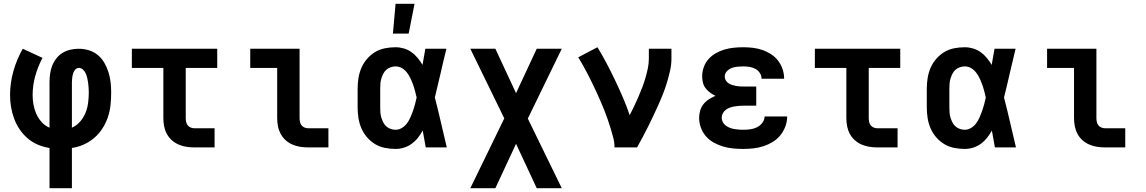

<svg xmlns="http://www.w3.org/2000/svg" viewBox="-20 -777 6040 1012"><path d="M241 215V3Q209 -2 179.5 -14.5Q150 -27 126 -47.5Q102 -68 84 -94.5Q66 -121 55 -150.5Q44 -180 38.5 -211.5Q33 -243 33 -275Q33 -339 50.5 -401.5Q68 -464 100 -520L204 -472Q180 -427 166 -377Q152 -327 152 -276Q152 -251 156.5 -225.5Q161 -200 171.5 -176.5Q182 -153 199.5 -133.5Q217 -114 241 -104V-343Q241 -365 244 -387.5Q247 -410 255 -430.5Q263 -451 277 -469Q291 -487 310 -498.5Q329 -510 351 -515Q373 -520 395 -520Q422 -520 448.5 -512Q475 -504 496 -486.5Q517 -469 530.5 -445Q544 -421 552 -395.5Q560 -370 563 -343Q566 -316 566 -289Q566 -256 562.5 -223Q559 -190 548.5 -159Q538 -128 520 -100Q502 -72 477 -50.5Q452 -29 422 -15.5Q392 -2 359 3V215ZM359 -104Q384 -115 402.5 -136.5Q421 -158 431 -183Q441 -208 444.5 -235.5Q448 -263 448 -290Q448 -303 447 -315.5Q446 -328 444.5 -340.5Q443 -353 440 -365.5Q437 -378 432 -389.5Q427 -401 417.5 -410Q408 -419 395 -419Q384 -419 376 -409.5Q368 -400 365 -389Q362 -378 360.5 -366.5Q359 -355 359 -343Z M1004 0Q982 0 961 -3.5Q940 -7 920.5 -15.5Q901 -24 885 -38.5Q869 -53 859 -72Q849 -91 845 -112Q841 -133 841 -155V-419H675V-520H1125V-419H959V-155Q959 -145 961 -135Q963 -125 969 -117Q975 -109 984.5 -105Q994 -101 1004 -101H1111V0Z M1604 0Q1582 0 1561 -3.5Q1540 -7 1520.5 -15.5Q1501 -24 1485 -38.5Q1469 -53 1459 -72Q1449 -91 1445 -112Q1441 -133 1441 -155V-419H1299V-520H1559V-155Q1559 -145 1561 -135Q1563 -125 1569 -117Q1575 -109 1584.5 -105Q1594 -101 1604 -101H1711V0Z M2065 8Q2037 8 2009 2.5Q1981 -3 1957 -17.5Q1933 -32 1914.5 -53.5Q1896 -75 1885 -100.5Q1874 -126 1869.5 -154Q1865 -182 1865 -210V-310Q1865 -338 1869.5 -366Q1874 -394 1885 -419.5Q1896 -445 1914.5 -466.5Q1933 -488 1957 -502.5Q1981 -517 2009 -522.5Q2037 -528 2065 -528Q2087 -528 2109 -521.5Q2131 -515 2149 -502Q2167 -489 2181.5 -471.5Q2196 -454 2207 -435Q2211 -456 2214.5 -477.5Q2218 -499 2222 -520H2333Q2317 -456 2302.5 -391.5Q2288 -327 2272 -263Q2289 -198 2304 -132Q2319 -66 2335 0H2224Q2220 -22 2216 -44.5Q2212 -67 2208 -89Q2197 -69 2183 -51Q2169 -33 2150.5 -19.5Q2132 -6 2110 1Q2088 8 2065 8ZM2065 -93Q2083 -93 2099 -103Q2115 -113 2125.5 -127.5Q2136 -142 2143.5 -159Q2151 -176 2157 -193Q2163 -210 2167.5 -227.5Q2172 -245 2176 -263Q2172 -280 2167.5 -297.5Q2163 -315 2157 -331.5Q2151 -348 2143.5 -364Q2136 -380 2125 -394.5Q2114 -409 2098.5 -418Q2083 -427 2065 -427Q2052 -427 2039 -422.5Q2026 -418 2016 -409Q2006 -400 2000 -388Q1994 -376 1990 -363Q1986 -350 1985 -336.5Q1984 -323 1984 -310V-210Q1984 -197 1985 -183.5Q1986 -170 1990 -157Q1994 -144 2000 -132Q2006 -120 2016 -111Q2026 -102 2039 -97.5Q2052 -93 2065 -93ZM2051 -600 2065 -757H2165L2134 -600Z M2459 215 2638 -153 2459 -520H2591L2700 -286L2809 -520H2941L2762 -152L2941 215H2809L2700 -19L2591 215Z M3219 0Q3219 -26 3212.5 -51Q3206 -76 3198.5 -100.5Q3191 -125 3182.5 -149.5Q3174 -174 3164.5 -198Q3155 -222 3144.5 -245.5Q3134 -269 3123.5 -292.5Q3113 -316 3101.5 -339Q3090 -362 3078.5 -385Q3067 -408 3054 -430.5Q3041 -453 3028 -475L3129 -528Q3155 -486 3178 -442Q3201 -398 3222.5 -353Q3244 -308 3263.5 -262.5Q3283 -217 3299 -170Q3311 -193 3322.5 -217Q3334 -241 3344.5 -265.5Q3355 -290 3364.5 -314.5Q3374 -339 3381.5 -364.5Q3389 -390 3394.5 -416Q3400 -442 3400 -468V-520H3519V-468Q3519 -436 3512 -405Q3505 -374 3496 -344Q3487 -314 3475.5 -284.5Q3464 -255 3451 -226Q3438 -197 3424.5 -168.5Q3411 -140 3397 -111.5Q3383 -83 3368 -55.5Q3353 -28 3338 0Z M3898 8Q3871 8 3844.5 5.5Q3818 3 3792.5 -4.5Q3767 -12 3743 -25Q3719 -38 3701.5 -58Q3684 -78 3674.5 -103.5Q3665 -129 3665 -156Q3665 -175 3670.5 -194Q3676 -213 3688 -228Q3700 -243 3716.5 -253.5Q3733 -264 3751 -272Q3736 -279 3722.5 -289Q3709 -299 3699 -312Q3689 -325 3685 -341.5Q3681 -358 3681 -375Q3681 -399 3689.5 -423Q3698 -447 3714.5 -465.5Q3731 -484 3753 -496.5Q3775 -509 3799 -516Q3823 -523 3848 -525.5Q3873 -528 3897 -528Q3923 -528 3948 -525Q3973 -522 3997 -514Q4021 -506 4043 -492Q4065 -478 4080.5 -458Q4096 -438 4104.5 -413.5Q4113 -389 4113 -364V-362H3994V-363Q3994 -379 3984.5 -393Q3975 -407 3960.5 -414.5Q3946 -422 3930 -424.5Q3914 -427 3897 -427Q3882 -427 3866.5 -425.5Q3851 -424 3836.5 -418.5Q3822 -413 3811 -401Q3800 -389 3800 -373Q3800 -363 3805.5 -353.5Q3811 -344 3819.5 -338.5Q3828 -333 3838 -329.5Q3848 -326 3858.5 -324Q3869 -322 3879.5 -321.5Q3890 -321 3900 -321H3966V-220H3900Q3888 -220 3875.5 -219Q3863 -218 3851 -216Q3839 -214 3827.5 -210Q3816 -206 3806 -198.5Q3796 -191 3790 -180Q3784 -169 3784 -157Q3784 -145 3789.5 -134Q3795 -123 3805 -115.5Q3815 -108 3826.5 -103.5Q3838 -99 3849.5 -97Q3861 -95 3873.5 -94Q3886 -93 3898 -93Q3916 -93 3934.5 -95.5Q3953 -98 3969.5 -106Q3986 -114 3998 -129.5Q4010 -145 4010 -163H4129Q4129 -136 4119.5 -110.5Q4110 -85 4093 -64Q4076 -43 4053 -29Q4030 -15 4004 -6.5Q3978 2 3951.5 5Q3925 8 3898 8Z M4604 0Q4582 0 4561 -3.5Q4540 -7 4520.5 -15.5Q4501 -24 4485 -38.5Q4469 -53 4459 -72Q4449 -91 4445 -112Q4441 -133 4441 -155V-419H4275V-520H4725V-419H4559V-155Q4559 -145 4561 -135Q4563 -125 4569 -117Q4575 -109 4584.5 -105Q4594 -101 4604 -101H4711V0Z M5065 8Q5037 8 5009 2.5Q4981 -3 4957 -17.5Q4933 -32 4914.5 -53.5Q4896 -75 4885 -100.5Q4874 -126 4869.5 -154Q4865 -182 4865 -210V-310Q4865 -338 4869.5 -366Q4874 -394 4885 -419.5Q4896 -445 4914.5 -466.5Q4933 -488 4957 -502.5Q4981 -517 5009 -522.5Q5037 -528 5065 -528Q5087 -528 5109 -521.5Q5131 -515 5149 -502Q5167 -489 5181.5 -471.5Q5196 -454 5207 -435Q5211 -456 5214.5 -477.5Q5218 -499 5222 -520H5333Q5317 -456 5302.5 -391.5Q5288 -327 5272 -263Q5289 -198 5304 -132Q5319 -66 5335 0H5224Q5220 -22 5216 -44.5Q5212 -67 5208 -89Q5197 -69 5183 -51Q5169 -33 5150.5 -19.5Q5132 -6 5110 1Q5088 8 5065 8ZM5065 -93Q5083 -93 5099 -103Q5115 -113 5125.5 -127.5Q5136 -142 5143.5 -159Q5151 -176 5157 -193Q5163 -210 5167.5 -227.5Q5172 -245 5176 -263Q5172 -280 5167.5 -297.5Q5163 -315 5157 -331.5Q5151 -348 5143.5 -364Q5136 -380 5125 -394.5Q5114 -409 5098.5 -418Q5083 -427 5065 -427Q5052 -427 5039 -422.5Q5026 -418 5016 -409Q5006 -400 5000 -388Q4994 -376 4990 -363Q4986 -350 4985 -336.5Q4984 -323 4984 -310V-210Q4984 -197 4985 -183.5Q4986 -170 4990 -157Q4994 -144 5000 -132Q5006 -120 5016 -111Q5026 -102 5039 -97.5Q5052 -93 5065 -93Z M5804 0Q5782 0 5761 -3.5Q5740 -7 5720.5 -15.5Q5701 -24 5685 -38.5Q5669 -53 5659 -72Q5649 -91 5645 -112Q5641 -133 5641 -155V-419H5499V-520H5759V-155Q5759 -145 5761 -135Q5763 -125 5769 -117Q5775 -109 5784.5 -105Q5794 -101 5804 -101H5911V0Z"/></svg>

Font: Iosevka Fixed Extended
Style: Bold
Weight: 700
Width: 7
Monospace: yes
Designer: Belleve Invis
Foundry: Belleve Invis
Version: Version 24.1.1; ttfautohint (v1.8.4)